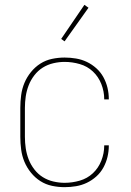

<svg xmlns="http://www.w3.org/2000/svg" viewBox="-20 -766 540 794"><path d="M247 8Q221 8 195 2.5Q169 -3 147 -17Q125 -31 108 -52Q91 -73 81 -97Q71 -121 67.5 -147.5Q64 -174 64 -200V-320Q64 -346 67.5 -372.5Q71 -399 81 -423Q91 -447 108 -468Q125 -489 147 -503Q169 -517 195 -522.5Q221 -528 247 -528Q271 -528 294.5 -524Q318 -520 339 -510Q360 -500 378 -484Q396 -468 407.5 -447Q419 -426 424.5 -403Q430 -380 430 -356V-355H411V-356Q411 -388 399 -418.5Q387 -449 364 -470.5Q341 -492 310 -501Q279 -510 247 -510Q224 -510 200.5 -504.5Q177 -499 157 -486.5Q137 -474 122 -454.5Q107 -435 98.5 -413Q90 -391 86.5 -367.5Q83 -344 83 -320V-200Q83 -176 86.5 -152.5Q90 -129 98.5 -107Q107 -85 122 -65.5Q137 -46 157 -33.5Q177 -21 200.5 -15.5Q224 -10 247 -10Q279 -10 310 -19Q341 -28 364 -49.5Q387 -71 399 -101.5Q411 -132 411 -164V-165H430V-164Q430 -140 424.5 -117Q419 -94 407.5 -73Q396 -52 378 -36Q360 -20 339 -10Q318 0 294.5 4Q271 8 247 8ZM247 -595 233 -605 329 -746 346 -734Z"/></svg>

Font: Iosevka Term Curly Thin
Style: Regular
Weight: 100
Designer: Belleve Invis
Foundry: Belleve Invis
Version: Version 32.3.0